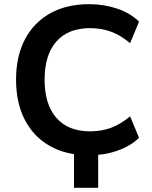

<svg xmlns="http://www.w3.org/2000/svg" viewBox="-20 -735 727 921"><path d="M335 166V-61H451V166ZM408 10Q299 10 220.5 -34Q142 -78 99.5 -159.5Q57 -241 57 -353Q57 -465 99.5 -546Q142 -627 220.5 -671Q299 -715 408 -715Q479 -715 542.5 -693.5Q606 -672 647 -631L604 -528Q559 -566 512.5 -583Q466 -600 412 -600Q307 -600 250.5 -536Q194 -472 194 -353Q194 -234 250.5 -169.5Q307 -105 412 -105Q466 -105 512.5 -122Q559 -139 604 -177L647 -74Q606 -34 542.5 -12Q479 10 408 10Z"/></svg>

Font: Nunito Sans 11pt
Style: Bold
Weight: 700
Version: Version 3.101;gftools[0.9.27]